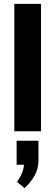

<svg xmlns="http://www.w3.org/2000/svg" viewBox="-20 -679 286 993"><path d="M192 0V-659H54V0ZM107 294C151 252 179 207 179 153V49H66V173H104C103 198 91 229 68 262Z"/></svg>

Font: Gemini
Style: Regular
Weight: 700
Designer: Pushpananda Ekanayake, Sol Matas, Kosala Senevirathne
Foundry: Mooniak
Version: Version 1.000;PS 1.0;hotconv 1.0.86;makeotf.lib2.5.63406